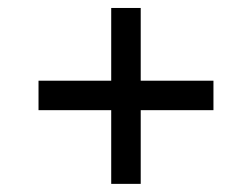

<svg xmlns="http://www.w3.org/2000/svg" viewBox="-20 -596 626 477"><path d="M256.3 -576.2H329.6V-139.2H256.3ZM75.7 -322.3V-395.5H510.3V-322.3Z"/></svg>

Font: Andika LitF DSA DSG
Style: Regular
Weight: 400
Designer: Victor Gaultney, Annie Olsen, Julie Remington, Don Collingsworth, Eric Hays, Becca Hirsbrunner
Foundry: SIL International
Version: Version 6.200 ; LitF DSA DSG; ttfautohint (v1.8.3.10-c5d8)